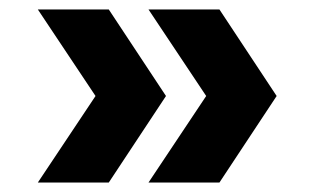

<svg xmlns="http://www.w3.org/2000/svg" viewBox="-20 -525 677 406"><path d="M294 -505H444L565 -322L444 -139H294L416 -322ZM60 -505H210L331 -322L210 -139H60L182 -322Z"/></svg>

Font: Khand Black
Style: Regular
Weight: 900
Designer: Sanchit Sawaria and Jyotish Sonowal (Devanagari), Satya Rajpurohit (Latin)
Foundry: Indian Type Foundry
Version: Version 2.000;PS 1.0;hotconv 1.0.79;makeotf.lib2.5.61930